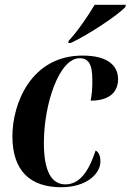

<svg xmlns="http://www.w3.org/2000/svg" viewBox="-20 -776 548 805"><path d="M268 -605 266 -596H277C352 -631 475 -713 505 -746L508 -756H377C349 -709 304 -643 268 -605ZM237 9C342 9 401 -47 401 -99C401 -126 392 -139 381 -145C349 -48 309 -3 254 -3C197 -3 164 -56 164 -177C164 -340 228 -532 314 -532C348 -532 367 -510 367 -445C368 -409 365 -379 360 -354C448 -354 475 -398 475 -444C475 -497 437 -543 326 -543C110 -543 32 -341 32 -205C32 -57 109 9 237 9Z"/></svg>

Font: Noto Serif Display Condensed
Style: Bold Italic
Weight: 700
Width: 3
Italic angle: -12°
Designer: Monotype Design Team
Foundry: Monotype Imaging Inc.
Version: Version 2.009